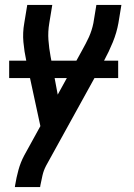

<svg xmlns="http://www.w3.org/2000/svg" viewBox="-20 -540 540 775"><path d="M40 215 41 208Q46 177 54.5 146Q63 115 78 87L143 -31L86 -295Q78 -332 74.5 -370Q71 -408 78 -447L90 -520H191L179 -447Q173 -412 175.5 -378.5Q178 -345 184 -313L213 -158L312 -338Q319 -351 326 -364Q333 -377 339 -390.5Q345 -404 349.5 -418Q354 -432 357 -447L369 -520H470L458 -447Q451 -408 435.5 -370Q420 -332 400 -295L166 129Q156 148 151.5 168Q147 188 143 208L142 215ZM457 -225H17V-295H457Z"/></svg>

Font: Iosevka Term Curly SmBd Obl
Style: Regular
Weight: 600
Italic angle: -9°
Designer: Belleve Invis
Foundry: Belleve Invis
Version: Version 32.3.0